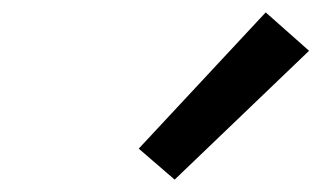

<svg xmlns="http://www.w3.org/2000/svg" viewBox="-20 -828 540 310"><path d="M262 -538 204 -588 409 -808 479 -746Z"/></svg>

Font: Iosevka Curly Slab Medium
Style: Italic
Weight: 500
Italic angle: -9°
Monospace: yes
Designer: Belleve Invis
Foundry: Belleve Invis
Version: Version 22.1.2; ttfautohint (v1.8.4)